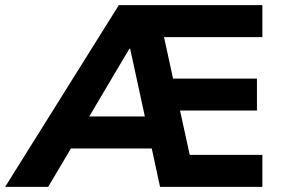

<svg xmlns="http://www.w3.org/2000/svg" viewBox="-65 -725 1094 745"><path d="M-45 0 396 -705H953V-581H522L563 -620L616 -376L560 -420H932V-296H587L624 -340L681 -79L623 -124H953V0H556L513 -199L563 -149H178L237 -194L122 0ZM437 -536 260 -237 251 -273H536L506 -232L440 -536Z"/></svg>

Font: Nunito Sans 11pt ExtraBold
Style: Regular
Weight: 800
Version: Version 3.101;gftools[0.9.27]